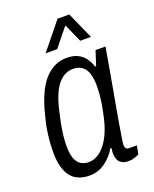

<svg xmlns="http://www.w3.org/2000/svg" viewBox="-138 -801 713 891"><g transform="rotate(-20 218.5 -355.5)"><path d="M149 12Q109 12 81.5 -5Q54 -22 40 -57.5Q26 -93 26 -147Q26 -188 31.5 -231Q37 -274 48 -315Q64 -385 89.5 -435Q115 -485 151.5 -511.5Q188 -538 234 -538Q266 -538 287.5 -527.5Q309 -517 323 -498.5Q337 -480 345 -455H350L373 -526H422L401 -404Q396 -377 389 -337Q382 -297 374 -253.5Q366 -210 359.5 -170.5Q353 -131 348.5 -103Q344 -75 344 -68Q344 -57 348.5 -51Q353 -45 366 -45H402L394 -3Q384 2 370 6.5Q356 11 341 11Q318 11 302.5 -1Q287 -13 285 -42Q284 -48 285 -56Q286 -64 287 -73L282 -75Q261 -38 226.5 -13Q192 12 149 12ZM168 -48Q189 -48 210 -60Q231 -72 249.5 -95.5Q268 -119 282.5 -154.5Q297 -190 306 -237Q312 -265 315.5 -288Q319 -311 320.5 -330.5Q322 -350 322 -367Q322 -404 314 -429Q306 -454 288.5 -467Q271 -480 244 -480Q215 -480 190.5 -462Q166 -444 148 -408Q130 -372 118 -317Q110 -283 104.5 -253.5Q99 -224 96.5 -199.5Q94 -175 94 -152Q94 -98 112.5 -73Q131 -48 168 -48ZM150 -591 257 -723H315L374 -591H321L269 -708H302L207 -591Z"/></g></svg>

Font: Archivo Condensed Light
Style: Italic
Weight: 300
Width: 3
Italic angle: -10°
Designer: Hector Gatti
Foundry: Omnibus-Type
Version: Version 2.001